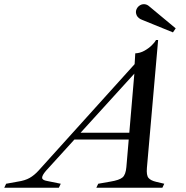

<svg xmlns="http://www.w3.org/2000/svg" viewBox="-102 -887 881 907"><path d="M-82 0 -73 -19 -18 -29Q16 -34 38 -46.5Q60 -59 80 -81L534 -584L537 -635Q560 -636 580.5 -647.5Q601 -659 615.5 -673.5Q630 -688 635 -698H645L592 -94Q589 -59 599.5 -46.5Q610 -34 636 -28L674 -19L665 0H353L362 -19L419 -29Q462 -36 477 -49Q492 -62 495 -98L534 -555H547L115 -80Q97 -59 97 -47.5Q97 -36 121 -32L185 -19L176 0ZM239 -228 260 -260H550L534 -228ZM715 -734 570 -793Q551 -800 544 -814Q537 -829 542.5 -842.5Q548 -856 561 -863Q570 -868 581.5 -867Q593 -866 603 -857L728 -753Z"/></svg>

Font: Ibarra Real Nova Medium
Style: Italic
Weight: 500
Italic angle: -22°
Designer: Jose Maria Ribagorda & Octavio Pardo
Foundry: Octavio Pardo
Version: Version 2.000